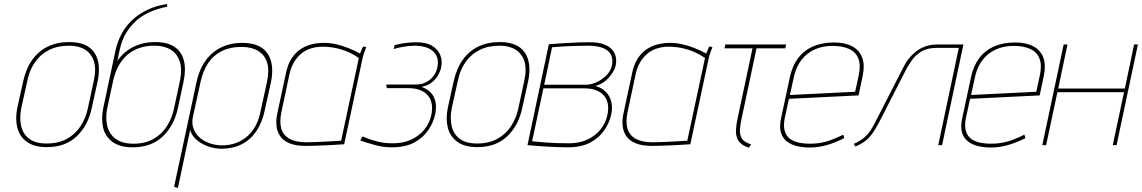

<svg xmlns="http://www.w3.org/2000/svg" viewBox="-20 -721 5674 954"><path d="M436 -185 465 -316Q484 -408 448.5 -460Q413 -512 324 -512Q264 -512 217.5 -489.5Q171 -467 140 -423.5Q109 -380 95 -316L66 -185Q55 -131 66 -87Q77 -43 113 -16.5Q149 10 213 10Q305 10 361.5 -44Q418 -98 436 -185ZM446 -320 417 -185Q407 -135 380.5 -94.5Q354 -54 312 -31Q270 -8 212 -8Q156 -8 125 -31.5Q94 -55 85 -95.5Q76 -136 86 -185L116 -320Q127 -374 154.5 -413Q182 -452 224.5 -473Q267 -494 323 -494Q371 -494 402.5 -474.5Q434 -455 446.5 -416.5Q459 -378 446 -320Z M751 -512Q710 -512 675 -501Q640 -490 612 -469.5Q584 -449 563 -418L575 -475Q586 -524 607 -558Q628 -592 659 -620Q685 -643 722 -660Q759 -677 811 -688L810 -701Q759 -694 714.5 -673Q670 -652 640 -624Q606 -593 585 -554.5Q564 -516 554 -471L493 -184Q482 -130 492.5 -86Q503 -42 539.5 -15.5Q576 11 640 11Q731 11 788 -42.5Q845 -96 864 -184L892 -315Q905 -377 893.5 -421Q882 -465 846.5 -488.5Q811 -512 751 -512ZM747 -494Q795 -494 827.5 -474.5Q860 -455 873 -416Q886 -377 874 -319L845 -184Q835 -134 809 -93.5Q783 -53 741.5 -30Q700 -7 643 -7Q588 -7 555.5 -30.5Q523 -54 513 -94.5Q503 -135 513 -184L542 -319Q551 -360 568.5 -392.5Q586 -425 611.5 -447.5Q637 -470 671 -482Q705 -494 747 -494Z M1295 -171 1326 -311Q1345 -403 1309 -455.5Q1273 -508 1184 -508Q1095 -508 1035.5 -457Q976 -406 956 -311L845 207L864 213L925 -76Q930 -55 945.5 -37.5Q961 -20 983.5 -7.5Q1006 5 1031 11.5Q1056 18 1080 18Q1136 18 1179.5 -3.5Q1223 -25 1252.5 -67.5Q1282 -110 1295 -171ZM1307 -316 1274 -165Q1264 -114 1239 -78Q1214 -42 1178 -22Q1142 -2 1098 1Q1065 3 1033.5 -5.5Q1002 -14 978 -32.5Q954 -51 942.5 -79Q931 -107 939 -143L977 -316Q989 -370 1015 -408.5Q1041 -447 1082.5 -467.5Q1124 -488 1180 -488Q1228 -488 1261 -469Q1294 -450 1306.5 -412Q1319 -374 1307 -316Z M1800 -487 1784 -490Q1784 -490 1779 -479Q1774 -468 1769 -455Q1742 -470 1711.5 -482Q1681 -494 1650.5 -501Q1620 -508 1589 -508Q1559 -508 1529.5 -501Q1500 -494 1474 -477Q1448 -460 1428.5 -430Q1409 -400 1400 -354L1358 -158Q1351 -127 1353.5 -98Q1356 -69 1371 -46Q1386 -23 1417.5 -9.5Q1449 4 1500 4Q1522 4 1548 3Q1574 2 1599.5 1Q1625 0 1645.5 -1.5Q1666 -3 1678.5 -3.5Q1691 -4 1690 -4L1782 -434Q1785 -448 1790 -461Q1795 -474 1800 -487ZM1378 -163 1418 -351Q1425 -384 1439.5 -409.5Q1454 -435 1475 -453Q1496 -471 1523.5 -480Q1551 -489 1584 -489Q1608 -489 1630.5 -485.5Q1653 -482 1675 -475.5Q1697 -469 1719 -458.5Q1741 -448 1763 -433L1675 -22Q1676 -22 1659 -21Q1642 -20 1615.5 -18.5Q1589 -17 1559.5 -15.5Q1530 -14 1504 -14Q1451 -14 1419.5 -31Q1388 -48 1378 -81Q1368 -114 1378 -163Z M1936 -477Q1950 -482 1970 -486Q1990 -490 2010 -492Q2030 -494 2041 -494Q2066 -494 2089 -488Q2112 -482 2128.5 -469Q2145 -456 2152 -435.5Q2159 -415 2153 -386Q2148 -361 2133 -342Q2118 -323 2096 -312Q2074 -301 2047 -301H1899L1902 -283H2008Q2044 -283 2068.5 -273Q2093 -263 2107.5 -245Q2122 -227 2125.5 -202.5Q2129 -178 2123 -149Q2114 -108 2088 -76.5Q2062 -45 2022.5 -27Q1983 -9 1933 -9Q1889 -9 1854.5 -18Q1820 -27 1800.5 -35.5Q1781 -44 1781 -43L1770 -23Q1798 -13 1840.5 -1Q1883 11 1926 11Q1995 11 2039.5 -13.5Q2084 -38 2109 -76Q2134 -114 2142 -152Q2153 -205 2135 -240Q2117 -275 2074 -289Q2107 -296 2127.5 -313Q2148 -330 2158.5 -350Q2169 -370 2172 -386Q2179 -418 2168 -446.5Q2157 -475 2127.5 -493Q2098 -511 2047 -511Q2022 -511 1995.5 -507.5Q1969 -504 1941 -497Z M2575 -185 2604 -316Q2623 -408 2587.5 -460Q2552 -512 2463 -512Q2403 -512 2356.5 -489.5Q2310 -467 2279 -423.5Q2248 -380 2234 -316L2205 -185Q2194 -131 2205 -87Q2216 -43 2252 -16.5Q2288 10 2352 10Q2444 10 2500.5 -44Q2557 -98 2575 -185ZM2585 -320 2556 -185Q2546 -135 2519.5 -94.5Q2493 -54 2451 -31Q2409 -8 2351 -8Q2295 -8 2264 -31.5Q2233 -55 2224 -95.5Q2215 -136 2225 -185L2255 -320Q2266 -374 2293.5 -413Q2321 -452 2363.5 -473Q2406 -494 2462 -494Q2510 -494 2541.5 -474.5Q2573 -455 2585.5 -416.5Q2598 -378 2585 -320Z M2938 -294Q2979 -305 3006 -336.5Q3033 -368 3039 -394Q3044 -418 3039.5 -439Q3035 -460 3020 -476Q3005 -492 2978.5 -501.5Q2952 -511 2912 -511Q2875 -511 2839 -509.5Q2803 -508 2773 -506Q2743 -504 2725 -502.5Q2707 -501 2707 -501L2601 0Q2604 0 2617.5 1.5Q2631 3 2652 4.5Q2673 6 2698.5 7.5Q2724 9 2750.5 10Q2777 11 2801 11Q2870 11 2914.5 -13.5Q2959 -38 2984 -76Q3009 -114 3017 -152Q3028 -205 3006.5 -243Q2985 -281 2938 -294ZM2906 -494Q2931 -494 2954 -489Q2977 -484 2994 -473Q3011 -462 3018.5 -442.5Q3026 -423 3020 -394Q3015 -369 2994 -347.5Q2973 -326 2945.5 -313Q2918 -300 2891 -300H2684L2723 -486Q2735 -487 2752.5 -488.5Q2770 -490 2793 -491Q2816 -492 2844.5 -493Q2873 -494 2906 -494ZM2808 -9Q2774 -9 2745 -10Q2716 -11 2692.5 -13Q2669 -15 2651.5 -16.5Q2634 -18 2624 -19L2680 -282H2883Q2919 -282 2943.5 -272Q2968 -262 2982.5 -244Q2997 -226 3000.5 -202Q3004 -178 2998 -149Q2989 -108 2963 -76.5Q2937 -45 2897.5 -27Q2858 -9 2808 -9Z M3520 -487 3504 -490Q3504 -490 3499 -479Q3494 -468 3489 -455Q3462 -470 3431.5 -482Q3401 -494 3370.5 -501Q3340 -508 3309 -508Q3279 -508 3249.5 -501Q3220 -494 3194 -477Q3168 -460 3148.5 -430Q3129 -400 3120 -354L3078 -158Q3071 -127 3073.5 -98Q3076 -69 3091 -46Q3106 -23 3137.5 -9.5Q3169 4 3220 4Q3242 4 3268 3Q3294 2 3319.5 1Q3345 0 3365.5 -1.5Q3386 -3 3398.5 -3.5Q3411 -4 3410 -4L3502 -434Q3505 -448 3510 -461Q3515 -474 3520 -487ZM3098 -163 3138 -351Q3145 -384 3159.5 -409.5Q3174 -435 3195 -453Q3216 -471 3243.5 -480Q3271 -489 3304 -489Q3328 -489 3350.5 -485.5Q3373 -482 3395 -475.5Q3417 -469 3439 -458.5Q3461 -448 3483 -433L3395 -22Q3396 -22 3379 -21Q3362 -20 3335.5 -18.5Q3309 -17 3279.5 -15.5Q3250 -14 3224 -14Q3171 -14 3139.5 -31Q3108 -48 3098 -81Q3088 -114 3098 -163Z M3665 -133 3739 -481H3882L3886 -500H3584L3580 -481H3719L3645 -133Q3638 -101 3637 -77Q3636 -53 3642 -36Q3648 -19 3662.5 -7Q3677 5 3701 13L3712 -4Q3677 -14 3665.5 -34Q3654 -54 3656.5 -80Q3659 -106 3665 -133Z M3879 -133 3900 -230 4246 -247 4266 -342Q4278 -398 4264 -435Q4250 -472 4214 -491Q4178 -510 4125 -510Q4064 -510 4019 -490Q3974 -470 3945.5 -432Q3917 -394 3905 -339L3861 -134Q3852 -93 3859.5 -65Q3867 -37 3887.5 -20Q3908 -3 3938 4.5Q3968 12 4004 12Q4046 12 4089.5 -0.5Q4133 -13 4175 -35L4170 -52Q4122 -28 4084.5 -17.5Q4047 -7 4006 -7Q3973 -7 3946.5 -13Q3920 -19 3902.5 -33.5Q3885 -48 3878.5 -72.5Q3872 -97 3879 -133ZM4246 -343 4229 -265 3905 -249 3925 -341Q3936 -389 3962 -423Q3988 -457 4027.5 -475Q4067 -493 4117 -493Q4165 -493 4198.5 -478Q4232 -463 4245 -430Q4258 -397 4246 -343Z M4638 -500Q4603 -500 4575.5 -489.5Q4548 -479 4527.5 -462Q4507 -445 4493 -426.5Q4479 -408 4471 -391L4331 -118Q4321 -98 4308.5 -77.5Q4296 -57 4276 -39Q4256 -21 4222 -6L4230 7Q4261 -6 4280.5 -21.5Q4300 -37 4315.5 -59Q4331 -81 4348 -113L4484 -379Q4495 -399 4512 -423Q4529 -447 4558 -465Q4587 -483 4634 -483H4744L4642 0H4661L4767 -500Z M4779 -133 4800 -230 5146 -247 5166 -342Q5178 -398 5164 -435Q5150 -472 5114 -491Q5078 -510 5025 -510Q4964 -510 4919 -490Q4874 -470 4845.5 -432Q4817 -394 4805 -339L4761 -134Q4752 -93 4759.5 -65Q4767 -37 4787.5 -20Q4808 -3 4838 4.5Q4868 12 4904 12Q4946 12 4989.5 -0.5Q5033 -13 5075 -35L5070 -52Q5022 -28 4984.5 -17.5Q4947 -7 4906 -7Q4873 -7 4846.5 -13Q4820 -19 4802.5 -33.5Q4785 -48 4778.5 -72.5Q4772 -97 4779 -133ZM5146 -343 5129 -265 4805 -249 4825 -341Q4836 -389 4862 -423Q4888 -457 4927.5 -475Q4967 -493 5017 -493Q5065 -493 5098.5 -478Q5132 -463 5145 -430Q5158 -397 5146 -343Z M5569 -281H5238L5284 -500H5265L5159 0H5178L5234 -263H5565L5509 0H5528L5634 -500H5615Z"/></svg>

Font: Advent Pro Thin
Style: Italic
Weight: 250
Italic angle: -12°
Version: Version 3.000